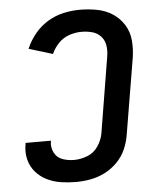

<svg xmlns="http://www.w3.org/2000/svg" viewBox="-53 -788 683 842"><g transform="rotate(-5 288.0 -367.5)"><path d="M248 8Q280 8 312.5 2Q345 -4 375.5 -19.5Q406 -35 430.5 -60Q455 -85 468.5 -116Q482 -147 487 -179L543 -514Q549 -553 545.5 -590.5Q542 -628 522.5 -659Q503 -690 472.5 -709.5Q442 -729 405 -736Q368 -743 329 -743Q294 -743 257.5 -735Q221 -727 188 -707Q155 -687 130.5 -657Q106 -627 91 -592L196 -560Q207 -586 227.5 -607Q248 -628 275 -637Q302 -646 329 -646Q353 -646 375.5 -640Q398 -634 413.5 -617Q429 -600 432.5 -577Q436 -554 432 -530L377 -195Q372 -166 354 -139Q336 -112 306.5 -100.5Q277 -89 248 -89Q221 -89 197 -97.5Q173 -106 161 -129Q149 -152 153 -178L154 -182H42Q41 -178 41 -174Q35 -140 43 -108.5Q51 -77 71.5 -53.5Q92 -30 120.5 -16Q149 -2 181.5 3Q214 8 248 8Z"/></g></svg>

Font: Iosevka Sparkle Semibold
Style: Italic
Weight: 600
Italic angle: -9°
Designer: Belleve Invis
Foundry: Belleve Invis
Version: Version 4.5.0; ttfautohint (v1.8.3)